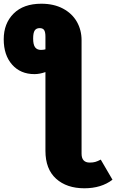

<svg xmlns="http://www.w3.org/2000/svg" viewBox="-31 -784 624 1031"><path d="M573 181Q513 227 422 227Q327 227 270 175.5Q213 124 213 26V-397Q182 -386 154 -386Q79 -386 34 -437Q-11 -488 -11 -573Q-11 -658 42 -711Q95 -764 191 -764Q258 -764 307 -738Q356 -712 381.5 -667.5Q407 -623 407 -568V41Q407 89 451 89Q468 89 480.5 85.5Q493 82 510 73ZM213 -519V-587Q213 -612 206 -622.5Q199 -633 182 -633Q164 -633 155.5 -620.5Q147 -608 147 -577Q147 -544 157.5 -530Q168 -516 189 -516Q201 -516 213 -519Z"/></svg>

Font: Fira Sans Condensed Black
Style: Regular
Weight: 900
Width: 3
Designer: Carrois Corporate & Edenspiekermann AG
Foundry: Carrois Corporate GbR & Edenspiekermann AG
Version: Version 4.203